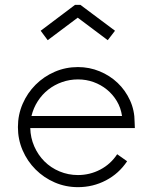

<svg xmlns="http://www.w3.org/2000/svg" viewBox="-20 -779 626 793"><path d="M177 -613 301 -706 425 -613 455 -652 312 -759H290L148 -652ZM302 -6Q251 -6 206 -25.5Q161 -45 127 -79Q93 -113 73.5 -158Q54 -203 54 -254Q54 -305 73.5 -350Q93 -395 127 -429Q161 -463 206 -482.5Q251 -502 302 -502Q349 -502 391.5 -484.5Q434 -467 466 -436.5Q498 -406 517 -364.5Q536 -323 536 -275L537 -250H105Q106 -210 121.5 -174.5Q137 -139 163.5 -112.5Q190 -86 226 -71Q262 -56 302 -56Q351 -56 394 -78.5Q437 -101 464 -142L505 -113Q471 -62 417.5 -34Q364 -6 302 -6ZM484 -300Q479 -334 462.5 -361.5Q446 -389 421.5 -409Q397 -429 366.5 -440Q336 -451 302 -451Q268 -451 236.5 -440Q205 -429 179.5 -409Q154 -389 136 -361Q118 -333 110 -300Z"/></svg>

Font: Leon Sans
Style: Light
Weight: 300
Designer: Jongmin Kim
Version: Version 1.2